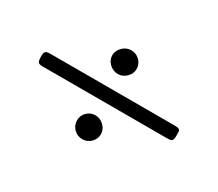

<svg xmlns="http://www.w3.org/2000/svg" viewBox="-69 -495 645 569"><g transform="rotate(30 254.0 -210.5)"><path d="M285 -321Q285 -304 272.5 -292Q260 -280 244 -280Q227 -280 214.5 -292Q202 -304 202 -320Q202 -336 214.5 -348.5Q227 -361 244 -361Q261 -361 273 -349Q285 -337 285 -321ZM248 -141Q265 -141 277.5 -128.5Q290 -116 290 -100Q290 -84 278 -72Q266 -60 249 -60Q232 -60 220 -72Q208 -84 208 -101Q208 -118 220 -129.5Q232 -141 248 -141ZM21 -212Q21 -220 22 -223.5Q23 -227 27 -229.5Q31 -232 40 -232H470Q478 -232 481.5 -229.5Q485 -227 485.5 -223.5Q486 -220 486 -211Q486 -197 483 -192.5Q480 -188 465 -188H39Q27 -188 24 -193Q21 -198 21 -212Z"/></g></svg>

Font: OFL Sorts Mill Goudy TT
Style: Italic
Weight: 500
Italic angle: -6°
Version: Version 003.000